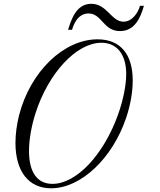

<svg xmlns="http://www.w3.org/2000/svg" viewBox="-20 -998 862 1037"><path d="M83 -375.5C70.3 -324.7 63.5 -273.4 63.5 -226.1C63.5 -72.3 134.8 19 255.9 19C416.5 19 587.4 -141.6 661.6 -362.3C684.6 -430.7 696.8 -501.5 696.8 -563C696.8 -706.5 629.4 -785.6 506.8 -785.6C324.2 -785.6 143.6 -611.3 83 -375.5ZM263.2 -4.9C181.2 -4.9 136.7 -67.4 136.7 -182.6C136.7 -242.2 148.9 -313.5 170.9 -383.8C240.7 -603.5 393.1 -767.1 527.8 -767.1C611.8 -767.1 661.6 -704.1 661.6 -598.1C661.6 -537.6 645.5 -457.5 617.7 -379.4C539.6 -161.1 392.6 -4.9 263.2 -4.9ZM472.7 -977.5C390.1 -977.5 363.8 -888.2 347.7 -836.9H369.1C375 -856.9 396 -925.3 458 -925.3C530.8 -925.3 537.1 -830.1 628.4 -830.1C706.1 -830.1 738.3 -898.9 757.3 -966.8H735.8C728.5 -935.5 696.8 -880.9 647 -880.9C581.1 -880.9 558.6 -977.5 472.7 -977.5Z"/></svg>

Font: Petit Formal Script
Style: Regular
Weight: 400
Designer: Pablo Impallari, Brenda Gallo, Rodrigo Fuenzalida
Foundry: Pablo Impallari, Brenda Gallo, Rodrigo Fuenzalida
Version: Version 1.001